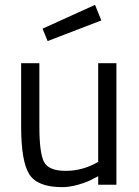

<svg xmlns="http://www.w3.org/2000/svg" viewBox="-20 -760 571 790"><path d="M459 -500V0H384V-35L363 -24Q342 -12 305 -1Q268 10 236 10Q134 10 100.5 -43Q67 -96 67 -239Q67 -239 67 -500H142V-240Q142 -131 161 -94Q180 -57 250.5 -57Q321 -57 384 -94V-500ZM155 -642 371 -740 397 -676 176 -591Z"/></svg>

Font: Titillium Web[RUS by Daymarius]
Style: Regular
Weight: 400
Designer: Cyrillization by Daymarius
Foundry: Cyrillization by Daymarius
Version: Version 1.002 September 11, 2018